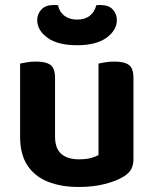

<svg xmlns="http://www.w3.org/2000/svg" viewBox="-20 -729 611 764"><path d="M60 -185V-259H199V-186Q199 -138 224 -116.5Q249 -95 294 -95Q323 -95 342.5 -100.5Q362 -106 372 -112V-259H511V-97Q511 -73 502.5 -56.5Q494 -40 473 -27Q442 -8 396 3.5Q350 15 293 15Q223 15 170.5 -6Q118 -27 89 -71Q60 -115 60 -185ZM511 -213H372V-476Q381 -478 398 -481Q415 -484 435 -484Q475 -484 493 -470.5Q511 -457 511 -419ZM199 -213H60V-476Q69 -478 86 -481Q103 -484 123 -484Q163 -484 181 -470.5Q199 -457 199 -419ZM287 -651Q318 -651 337.5 -666.5Q357 -682 363 -708Q367 -709 371.5 -709Q376 -709 380 -709Q413 -709 429 -691Q445 -673 445 -649Q445 -609 404 -579Q363 -549 287 -549Q209 -549 168.5 -579Q128 -609 128 -649Q128 -673 144.5 -691Q161 -709 193 -709Q198 -709 202 -709Q206 -709 211 -708Q216 -682 236 -666.5Q256 -651 287 -651Z"/></svg>

Font: BalooTamma2Bold
Style: Bold
Weight: 700
Designer: Divya Kowshik, Shuchita Grover and Ek Type
Foundry: Ek Type
Version: Version 1.700